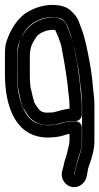

<svg xmlns="http://www.w3.org/2000/svg" viewBox="-21 -545 403 779"><path d="M169 -38 200 -39C202 -39 204 -40 205 -40C224 -45 248 -54 272 -54H286C301 -54 311 -68 311 -79V-117C311 -147 306 -167 304 -197C302 -223 295 -266 292 -288L282 -339C278 -359 275 -375 269 -392L261 -414V-415L251 -439C242 -460 226 -474 194 -474C163 -474 133 -464 109 -446C93 -434 82 -420 72 -404C56 -380 50 -349 50 -315V-245C50 -215 51 -194 54 -179C63 -136 68 -113 79 -98C83 -93 86 -87 88 -84C106 -55 134 -38 169 -38ZM169 -88C152 -88 140 -94 130 -111C127 -116 123 -121 119 -127C117 -132 111 -155 103 -190C102 -197 100 -216 100 -245V-315C100 -355 111 -371 125 -393C136 -411 167 -424 194 -424C197 -424 199 -424 203 -423C203 -422 204 -420 205 -419L215 -396L223 -374C228 -361 230 -346 233 -330L242 -279C245 -259 252 -217 254 -194C256 -165 261 -146 261 -117V-104C239 -102 215 -94 195 -89ZM286 -53H272C258 -53 244 -50 225 -44C210 -39 193 -37 174 -37C157 -37 140 -40 124 -47C100 -58 78 -85 64 -130C49 -177 49 -203 49 -245V-315C49 -340 51 -358 53 -363C67 -403 85 -431 108 -448C136 -468 163 -475 190 -475C216 -475 229 -470 234 -465C244 -455 250 -445 253 -439L262 -415C269 -398 277 -367 286 -323C295 -278 300 -249 301 -238C305 -191 312 -167 312 -117V28C312 49 306 77 294 110C289 122 287 140 283 153C282 156 282 163 280 164C279 163 279 163 280 160C283 150 285 143 286 137C292 100 311 70 311 28V-28C311 -42 299 -53 286 -53ZM174 13C197 13 219 10 239 4C248 1 254 -1 261 -2V28C261 35 259 42 257 51C252 70 250 83 244 100C238 117 238 127 232 146C222 178 243 207 268 213C298 220 322 199 329 177C334 162 334 142 340 128C354 90 362 58 362 28V-117C362 -146 359 -161 357 -183C351 -246 350 -257 335 -333C326 -379 317 -410 308 -433L299 -457C293 -474 282 -487 268 -500C249 -519 221 -525 190 -525C152 -525 114 -512 79 -489L78 -488C46 -463 22 -425 6 -379C0 -363 -1 -343 -1 -315V-245C-1 -111 43 13 174 13Z"/></svg>

Font: AppleStorm
Style: CBo
Weight: 400
Foundry: Cannot Into Space Fonts
Version: Version 1.01